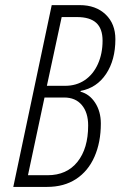

<svg xmlns="http://www.w3.org/2000/svg" viewBox="-20 -734 473 754"><path d="M183.1 -713.9H293Q356.4 -713.9 394.8 -677.2Q433.1 -640.6 433.1 -580.1Q433.1 -498.5 396.7 -443.8Q360.4 -389.2 296.9 -377L295.9 -374Q331.5 -364.7 353.8 -330.3Q376 -295.9 376 -249Q376 -175.3 351.1 -118.7Q326.2 -62 278.8 -31Q231.4 0 165 0H32.2ZM164.1 -397H235.8Q279.8 -397 313 -419.4Q346.2 -441.9 364.5 -482.7Q382.8 -523.4 382.8 -574.2Q382.8 -621.6 357.9 -644.3Q333 -667 282.2 -667H222.2ZM154.8 -351.1 89.8 -45.9H167Q242.2 -45.9 284.2 -98.4Q326.2 -150.9 326.2 -241.2Q326.2 -292 301.3 -321.5Q276.4 -351.1 231.9 -351.1Z"/></svg>

Font: TypoPRO Open Sans Condensed
Style: Italic
Weight: 300
Width: 3
Italic angle: -12°
Foundry: Ascender Corporation
Version: Version 1.10